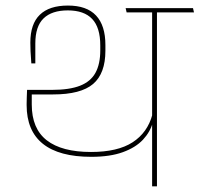

<svg xmlns="http://www.w3.org/2000/svg" viewBox="-20 -654 701 674"><path d="M531 -615H514V0H531ZM445 -610.5H661L657.5 -625.5H441.5ZM421 -625.5 424.5 -610.5H610.5L606.5 -625.5ZM90 -431.5H104V-501.5Q104 -561.5 133 -589.5Q162 -617.5 218 -617.5Q275 -617.5 303.5 -587.5Q332 -557.5 332 -494.5V-477.5Q332 -429 315 -398.2Q298 -367.5 260.8 -353Q223.5 -338.5 162.5 -338.5H75L83.5 -322.5H166.5Q263.5 -322.5 306.8 -359.2Q350 -396 350 -476V-496Q350 -564.5 317.2 -599.5Q284.5 -634.5 218.5 -634.5Q153 -634.5 119.8 -602.2Q86.5 -570 86.5 -504.5Q86.5 -491.5 87.2 -474Q88 -456.5 90 -431.5ZM73.5 -290V-285Q73.5 -195 130.5 -149.2Q187.5 -103.5 300.5 -103.5Q366.5 -103.5 411.2 -119.8Q456 -136 481.8 -163.5Q507.5 -191 516.5 -224.5H517.5L515 -252Q498 -188.5 445.5 -154.5Q393 -120.5 299.5 -120.5Q197 -120.5 144.2 -161.5Q91.5 -202.5 91.5 -287V-332.5L75 -338.5Q74.5 -325 74 -312.2Q73.5 -299.5 73.5 -290Z"/></svg>

Font: Anek Devanagari Medium Thin
Style: Regular
Weight: 250
Version: Version 1.003